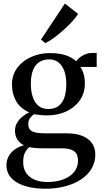

<svg xmlns="http://www.w3.org/2000/svg" viewBox="-20 -846 590 1114"><path d="M243 249Q197.5 249 156.5 241Q115.5 233 84.2 216.2Q53 199.5 35.2 173.8Q17.5 148 17.5 112.5Q17.5 83 30.8 59.8Q44 36.5 67 20.2Q90 4 119 -3Q94.5 -15.5 80.8 -36.2Q67 -57 67 -88Q67 -112.5 78.5 -132.8Q90 -153 108.8 -168.5Q127.5 -184 149.5 -193.5Q95.5 -219 72.5 -261Q49.5 -303 49.5 -355Q49.5 -412 80.8 -453.2Q112 -494.5 162.2 -516.2Q212.5 -538 269.5 -538Q325.5 -538 362.8 -524.8Q400 -511.5 422 -490.5Q433.5 -509 460.2 -524Q487 -539 516.5 -539H541V-457.5H446Q453.5 -448 459.5 -433.2Q465.5 -418.5 469 -400.5Q472.5 -382.5 472.5 -362.5Q472.5 -305.5 443 -263.8Q413.5 -222 364 -199.2Q314.5 -176.5 254 -176.5Q234.5 -176.5 213.8 -178.5Q193 -180.5 176.5 -183.5Q165 -174.5 154.5 -161Q144 -147.5 144 -126Q144 -95.5 166.5 -84Q189 -72.5 241.5 -72.5H365.5Q422 -72.5 459 -57Q496 -41.5 514.5 -14Q533 13.5 533 50.5Q533 96 511.2 132.5Q489.5 169 450.2 195Q411 221 358 235Q305 249 243 249ZM254.5 210Q307 210 347 195Q387 180 409.8 152.2Q432.5 124.5 432.5 87Q432.5 64 424.5 48Q416.5 32 395.5 23.2Q374.5 14.5 336 14.5H227Q203 14.5 183.5 12.8Q164 11 150 7.5Q135 20 124.8 40Q114.5 60 114.5 94.5Q114.5 133 132.5 158.5Q150.5 184 182 197Q213.5 210 254.5 210ZM259.5 -213.5Q312 -213.5 338.2 -250.2Q364.5 -287 364.5 -358.5Q364.5 -403 352.8 -435Q341 -467 319 -484.2Q297 -501.5 265.5 -501.5Q232.5 -501.5 208.5 -486.2Q184.5 -471 171.8 -439.5Q159 -408 159 -359.5Q159 -317 169.8 -284Q180.5 -251 203 -232.2Q225.5 -213.5 259.5 -213.5ZM242.5 -596 218 -616.5 356.5 -825.5 433 -765.5Q420.5 -744.5 397.5 -719.8Q374.5 -695 347 -670.5Q319.5 -646 292.5 -626.2Q265.5 -606.5 244 -596Z"/></svg>

Font: Merriweather 96pt Medium
Style: Regular
Weight: 500
Version: Version 2.100